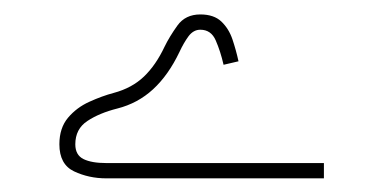

<svg xmlns="http://www.w3.org/2000/svg" viewBox="-20 -803 539 270"><path d="M435.5 -573.7H129.4Q108.9 -573.7 97.4 -579.3Q85.9 -585 85.9 -600.1Q85.9 -621.6 102.8 -632.8Q119.6 -644 145 -650.4Q173.8 -657.7 195.3 -677.5Q216.8 -697.3 232.4 -730Q238.3 -742.7 245.1 -752Q252 -761.2 261.7 -761.2Q276.9 -761.2 283.4 -746.1Q290 -731 294.4 -711.9L315.4 -716.8Q312 -732.4 306.9 -747.6Q301.8 -762.7 291.3 -772.7Q280.8 -782.7 261.7 -782.7Q240.7 -782.7 229.5 -767.1Q218.3 -751.5 211.4 -737.3Q199.2 -711.4 182.4 -695.3Q165.5 -679.2 140.1 -672.4Q123.5 -668 105.7 -659.9Q87.9 -651.9 75.7 -637.5Q63.5 -623 63.5 -600.1Q63.5 -571.8 84.2 -562Q105 -552.2 129.4 -552.2H435.5Z"/></svg>

Font: Estedad-FD-VF Thin
Style: Regular
Weight: 100
Designer: Amin Abedi
Version: Version 5.0